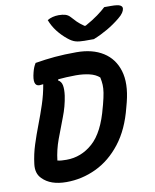

<svg xmlns="http://www.w3.org/2000/svg" viewBox="-101 -1025 896 1111"><g transform="rotate(-10 347.0 -469.5)"><path d="M614 -355Q583 -231 520 -150Q457 -69 373.5 -29.5Q290 10 199 10Q105 10 58 -39Q26 -70 33 -125Q40 -182 57.5 -236.5Q75 -291 96 -345.5Q117 -400 135.5 -456Q154 -512 164 -571Q148 -569 142 -569Q100 -569 121 -649Q125 -665 130 -677Q135 -689 142 -700Q202 -710 258 -715Q314 -720 385 -720Q479 -720 541.5 -680.5Q604 -641 626.5 -566.5Q649 -492 622 -385ZM168 -122Q179 -119 192 -118Q205 -117 221 -117Q308 -117 376 -177.5Q444 -238 480 -380L484 -394Q495 -436 499 -462Q503 -488 502 -508Q501 -528 496 -552Q474 -572 438 -580.5Q402 -589 358 -589Q329 -589 303 -587.5Q277 -586 255 -584L252 -578Q271 -568 275.5 -544.5Q280 -521 275 -484Q266 -423 242.5 -363Q219 -303 197 -243Q175 -183 168 -122ZM498 -777H442Q411 -777 390.5 -783Q370 -789 347 -808Q316 -833 292 -864Q268 -895 254 -932Q284 -949 321 -949Q344 -949 360.5 -944Q377 -939 390 -924Q403 -909 417.5 -894.5Q432 -880 458 -862H465Q510 -887 540 -909Q570 -931 589 -949H629Q669 -949 682.5 -941.5Q696 -934 694 -921Q693 -911 684.5 -898Q676 -885 656 -869Q586 -812 498 -777Z"/></g></svg>

Font: Recursive Sn Csl St
Style: Bold Italic
Weight: 700
Italic angle: -15°
Version: Version 1.079;hotconv 1.0.112;makeotfexe 2.5.65598; ttfautoh